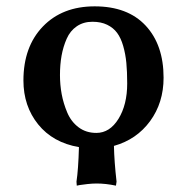

<svg xmlns="http://www.w3.org/2000/svg" viewBox="-20 -460 544 608"><path d="M54.2 -205.1Q54.2 -312 115.7 -376Q177.2 -439.9 279.8 -439.9Q384.3 -439.9 441.2 -378.9Q498 -317.9 498 -213.9Q498 -134.8 455.3 -76.4Q412.6 -18.1 340.8 2Q341.8 51.3 349.1 115.2L347.2 127.9Q314.9 121.1 286.1 121.1Q272.9 121.1 257.1 122.8Q241.2 124.5 232.4 126L223.1 127.9L222.2 115.2Q228 77.1 230 5.9Q147.5 -8.3 100.8 -66.2Q54.2 -124 54.2 -205.1ZM272.9 -391.1Q244.1 -391.1 223.1 -376.7Q202.1 -362.3 191.2 -337.4Q180.2 -312.5 175 -283.9Q169.9 -255.4 169.9 -222.2Q169.9 -191.4 175.3 -162.1Q180.7 -132.8 192.9 -103.8Q205.1 -74.7 228.8 -56.9Q252.4 -39.1 285.2 -39.1Q327.6 -39.1 355.2 -83.7Q382.8 -128.4 382.8 -195.8Q382.8 -232.9 380.1 -261Q377.4 -289.1 370.1 -314.5Q362.8 -339.8 350.8 -356Q338.9 -372.1 319.3 -381.6Q299.8 -391.1 272.9 -391.1Z"/></svg>

Font: Linear Smooth
Style: Bold
Weight: 700
Designer: Philipp H. Poll, Flanker
Foundry: Philipp H. Poll, reworked by Flanker
Version: Version 1.061 | FøM Fix